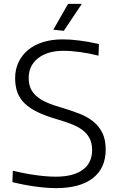

<svg xmlns="http://www.w3.org/2000/svg" viewBox="-20 -959 606 990"><path d="M269 11Q221 11 160 2.5Q99 -6 44 -20L46 -79Q101 -65 161 -56.5Q221 -48 267 -48Q358 -48 406.5 -83.5Q455 -119 455 -185Q455 -222 441 -247.5Q427 -273 402.5 -290.5Q378 -308 345 -320.5Q312 -333 274 -344Q216 -361 175 -380.5Q134 -400 108 -425Q82 -450 70 -482Q58 -514 58 -556Q58 -601 75.5 -638Q93 -675 125 -701.5Q157 -728 202 -742Q247 -756 303 -756Q383 -756 490 -732L488 -672Q441 -684 393.5 -690.5Q346 -697 307 -697Q225 -697 176.5 -659Q128 -621 128 -557Q128 -528 137 -505.5Q146 -483 166.5 -464.5Q187 -446 220.5 -431Q254 -416 304 -402Q351 -388 391.5 -372Q432 -356 461.5 -332Q491 -308 508 -273.5Q525 -239 525 -188Q525 -92 459 -40.5Q393 11 269 11ZM255 -806 331 -939H402L309 -800Z"/></svg>

Font: Encode Sans Normal
Style: Light
Weight: 300
Designer: Pablo Impallari, Andres Torresi
Foundry: Pablo Impallari, Andres Torresi
Version: Version 1.000; ttfautohint (v1.00) -l 8 -r 50 -G 200 -x 14 -